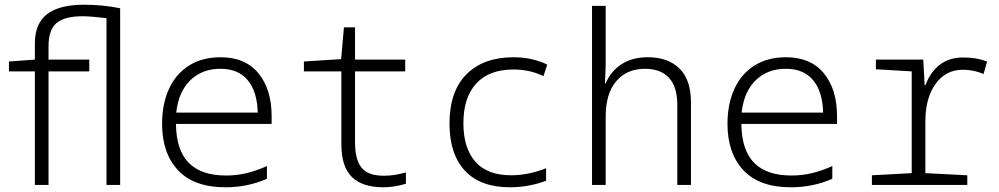

<svg xmlns="http://www.w3.org/2000/svg" viewBox="-20 -785 4240 815"><path d="M490 -750V-699V0H432V-708Q364 -716 330 -716Q255 -716 220.5 -687.5Q186 -659 186 -589V-532H359V-482H186V0H128V-482H18V-524L128 -532V-600Q128 -686 180.5 -725.5Q233 -765 336 -765Q415 -765 490 -750Z M668 -260Q668 -343 697 -407Q726 -471 782 -506.5Q838 -542 916 -542Q1021 -542 1077 -474Q1133 -406 1133 -292V-259H727Q728 -148 781 -94Q834 -40 940 -40Q985 -40 1026.5 -50Q1068 -60 1113 -80V-26Q1031 10 937 10Q804 10 736 -62Q668 -134 668 -260ZM1074 -307Q1072 -395 1032 -444Q992 -493 916 -493Q838 -493 788 -444.5Q738 -396 728 -307Z M1429 -172V-482H1270V-524L1428 -534L1440 -669H1487V-532H1700V-482H1487V-182Q1487 -108 1514.5 -73.5Q1542 -39 1610 -39Q1653 -39 1703 -53V-5Q1652 10 1607 10Q1518 10 1473.5 -34Q1429 -78 1429 -172Z M1888 -260Q1888 -398 1960.5 -470Q2033 -542 2159 -542Q2238 -542 2303 -511L2287 -462Q2228 -490 2160 -490Q2056 -490 2001.5 -430.5Q1947 -371 1947 -262Q1947 -157 1997.5 -99Q2048 -41 2150 -41Q2189 -41 2228 -49.5Q2267 -58 2298 -71V-18Q2269 -6 2228 2Q2187 10 2145 10Q2019 10 1953.5 -60.5Q1888 -131 1888 -260Z M2493 -760H2551V-520Q2551 -499 2549 -455L2548 -431H2551Q2572 -482 2617.5 -512Q2663 -542 2730 -542Q2816 -542 2864.5 -494Q2913 -446 2913 -350V0H2855V-339Q2855 -417 2819.5 -455Q2784 -493 2718 -493Q2641 -493 2596 -440.5Q2551 -388 2551 -290V0H2493Z M3068 -260Q3068 -343 3097 -407Q3126 -471 3182 -506.5Q3238 -542 3316 -542Q3421 -542 3477 -474Q3533 -406 3533 -292V-259H3127Q3128 -148 3181 -94Q3234 -40 3340 -40Q3385 -40 3426.5 -50Q3468 -60 3513 -80V-26Q3431 10 3337 10Q3204 10 3136 -62Q3068 -134 3068 -260ZM3474 -307Q3472 -395 3432 -444Q3392 -493 3316 -493Q3238 -493 3188 -444.5Q3138 -396 3128 -307Z M3681 -41 3850 -50V-482L3698 -491V-532H3899L3905 -423H3908Q3929 -479 3969 -510Q4009 -541 4068 -541Q4126 -541 4170 -524L4155 -471Q4112 -489 4068 -489Q3994 -489 3951 -428.5Q3908 -368 3908 -271V-50L4086 -41V0H3681Z"/></svg>

Font: Noto Sans Mono UI Light
Style: Regular
Weight: 300
Monospace: yes
Designer: Monotype Design team
Foundry: Monotype Imaging Inc.
Version: Version 1.000